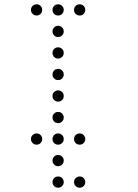

<svg xmlns="http://www.w3.org/2000/svg" viewBox="-20 -696 640 892"><path d="M149 -676Q139 -676 131.5 -668.5Q124 -661 124 -651V-649Q124 -639 131.5 -631.5Q139 -624 149 -624H151Q161 -624 168.5 -631.5Q176 -639 176 -649V-651Q176 -661 168.5 -668.5Q161 -676 151 -676ZM249 -676Q239 -676 231.5 -668.5Q224 -661 224 -651V-649Q224 -639 231.5 -631.5Q239 -624 249 -624H251Q261 -624 268.5 -631.5Q276 -639 276 -649V-651Q276 -661 268.5 -668.5Q261 -676 251 -676ZM349 -676Q339 -676 331.5 -668.5Q324 -661 324 -651V-649Q324 -639 331.5 -631.5Q339 -624 349 -624H351Q361 -624 368.5 -631.5Q376 -639 376 -649V-651Q376 -661 368.5 -668.5Q361 -676 351 -676ZM249 -576Q239 -576 231.5 -568.5Q224 -561 224 -551V-549Q224 -539 231.5 -531.5Q239 -524 249 -524H251Q261 -524 268.5 -531.5Q276 -539 276 -549V-551Q276 -561 268.5 -568.5Q261 -576 251 -576ZM249 -476Q239 -476 231.5 -468.5Q224 -461 224 -451V-449Q224 -439 231.5 -431.5Q239 -424 249 -424H251Q261 -424 268.5 -431.5Q276 -439 276 -449V-451Q276 -461 268.5 -468.5Q261 -476 251 -476ZM249 -376Q239 -376 231.5 -368.5Q224 -361 224 -351V-349Q224 -339 231.5 -331.5Q239 -324 249 -324H251Q261 -324 268.5 -331.5Q276 -339 276 -349V-351Q276 -361 268.5 -368.5Q261 -376 251 -376ZM249 -276Q239 -276 231.5 -268.5Q224 -261 224 -251V-249Q224 -239 231.5 -231.5Q239 -224 249 -224H251Q261 -224 268.5 -231.5Q276 -239 276 -249V-251Q276 -261 268.5 -268.5Q261 -276 251 -276ZM249 -176Q239 -176 231.5 -168.5Q224 -161 224 -151V-149Q224 -139 231.5 -131.5Q239 -124 249 -124H251Q261 -124 268.5 -131.5Q276 -139 276 -149V-151Q276 -161 268.5 -168.5Q261 -176 251 -176ZM149 -76Q139 -76 131.5 -68.5Q124 -61 124 -51V-49Q124 -39 131.5 -31.5Q139 -24 149 -24H151Q161 -24 168.5 -31.5Q176 -39 176 -49V-51Q176 -61 168.5 -68.5Q161 -76 151 -76ZM249 -76Q239 -76 231.5 -68.5Q224 -61 224 -51V-49Q224 -39 231.5 -31.5Q239 -24 249 -24H251Q261 -24 268.5 -31.5Q276 -39 276 -49V-51Q276 -61 268.5 -68.5Q261 -76 251 -76ZM349 -76Q339 -76 331.5 -68.5Q324 -61 324 -51V-49Q324 -39 331.5 -31.5Q339 -24 349 -24H351Q361 -24 368.5 -31.5Q376 -39 376 -49V-51Q376 -61 368.5 -68.5Q361 -76 351 -76ZM249 24Q239 24 231.5 31.5Q224 39 224 49V51Q224 61 231.5 68.5Q239 76 249 76H251Q261 76 268.5 68.5Q276 61 276 51V49Q276 39 268.5 31.5Q261 24 251 24ZM249 124Q239 124 231.5 131.5Q224 139 224 149V151Q224 161 231.5 168.5Q239 176 249 176H251Q261 176 268.5 168.5Q276 161 276 151V149Q276 139 268.5 131.5Q261 124 251 124ZM349 124Q339 124 331.5 131.5Q324 139 324 149V151Q324 161 331.5 168.5Q339 176 349 176H351Q361 176 368.5 168.5Q376 161 376 151V149Q376 139 368.5 131.5Q361 124 351 124Z"/></svg>

Font: Doto Rounded
Style: Regular
Weight: 400
Monospace: yes
Version: Version 1.000